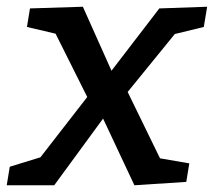

<svg xmlns="http://www.w3.org/2000/svg" viewBox="-45 -550 635 570"><path d="M261 -198 116 0H-25L-16 -55L75 -83L214 -262L120 -450L35 -470L44 -525L201 -530L286 -340L428 -525L570 -530L560 -470L474 -449L334 -277L430 -80L517 -65L508 -10L354 0Z"/></svg>

Font: Bitter
Style: Italic
Weight: 400
Italic angle: -9°
Designer: Sol Matas
Foundry: Sol Matas
Version: Version 1.001